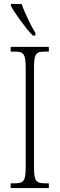

<svg xmlns="http://www.w3.org/2000/svg" viewBox="-20 -951 302 971"><path d="M146 -771H159V-784C136 -822 105 -886 89 -931H35V-921C54 -886 110 -807 146 -771ZM34 0H227V-24H208C161 -24 152 -36 152 -109V-605C152 -679 161 -690 208 -690H227V-714H34V-690H54C100 -690 110 -679 110 -605V-108C110 -35 100 -24 54 -24H34Z"/></svg>

Font: Noto Serif Khmer ExtraCondensed ExtraLight
Style: Regular
Weight: 200
Width: 2
Designer: Danh Hong and the Monotype Design Team
Foundry: Monotype Imaging Inc.
Version: Version 2.004